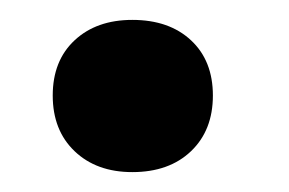

<svg xmlns="http://www.w3.org/2000/svg" viewBox="-20 -162 291 193"><path d="M33 -66Q33 -101 55 -121.5Q77 -142 113 -142Q150 -142 172 -121.5Q194 -101 194 -66Q194 -31 172 -10Q150 11 113 11Q77 11 55 -10Q33 -31 33 -66Z"/></svg>

Font: PT Sans
Style: Bold Italic
Weight: 700
Italic angle: -12°
Designer: A.Korolkova, O.Umpeleva, V.Yefimov
Foundry: ParaType Ltd
Version: Version 2.003W OFL